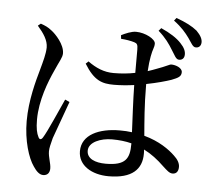

<svg xmlns="http://www.w3.org/2000/svg" viewBox="-59 -902 1117 1021"><g transform="rotate(5 500.0 -391.0)"><path d="M753 -762C793 -727 814 -696 831 -668C849 -641 857 -619 873 -618C889 -617 902 -626 903 -646C904 -665 896 -684 874 -707C851 -732 815 -755 766 -777ZM290 -354C266 -303 212 -177 190 -143C181 -129 172 -130 166 -143C156 -162 150 -189 150 -235C150 -338 191 -441 218 -500C242 -556 257 -575 257 -598C257 -645 208 -697 185 -714C165 -730 151 -736 126 -745L111 -733C144 -695 168 -660 168 -621C167 -585 156 -548 143 -500C126 -440 96 -334 96 -223C96 -118 125 -27 155 15C171 39 188 56 208 56C231 56 243 41 243 18C243 -9 228 -41 228 -73C228 -89 233 -110 242 -144C255 -180 295 -290 314 -343ZM661 -149C661 -72 641 -33 534 -33C478 -33 433 -51 433 -94C433 -140 497 -165 557 -165C595 -165 630 -161 661 -153ZM712 -474C769 -485 818 -499 844 -508C880 -522 895 -530 895 -553C895 -576 860 -589 836 -589C827 -589 810 -577 759 -559C747 -554 732 -549 714 -543C716 -574 719 -602 723 -622C730 -663 739 -670 739 -692C739 -716 684 -746 634 -746C610 -746 578 -732 556 -721L558 -702C584 -700 609 -696 629 -690C644 -685 649 -680 649 -652C649 -628 649 -576 649 -528C614 -521 576 -517 534 -517C482 -517 439 -536 396 -567L382 -554C435 -467 479 -455 541 -455C576 -455 613 -458 649 -463C650 -382 656 -282 659 -212C639 -215 617 -216 594 -216C484 -216 392 -176 392 -88C392 -11 466 32 555 32C681 32 732 -21 732 -103C732 -110 732 -118 731 -126C771 -106 806 -79 840 -46C863 -25 876 -12 893 -12C913 -12 924 -26 924 -50C924 -69 913 -89 892 -108C861 -138 807 -177 726 -199C720 -271 712 -364 712 -464ZM830 -823C873 -791 895 -764 914 -738C932 -713 941 -691 957 -691C974 -690 985 -701 986 -719C987 -737 977 -757 954 -780C927 -802 894 -819 842 -838Z"/></g></svg>

Font: Noto Serif SC Medium
Style: Regular
Weight: 500
Designer: Ryoko NISHIZUKA 西塚涼子 (kana & ideographs); Frank Grießhammer (Latin, Greek & Cyrillic); Wenlong ZHANG 张文龙 (bopomofo); San
Foundry: Adobe Systems Incorporated
Version: Version 1.001;PS 1.001;hotconv 16.6.54;makeotf.lib2.5.65590